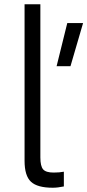

<svg xmlns="http://www.w3.org/2000/svg" viewBox="-20 -866 409 899"><path d="M95 0ZM95 -113V-846H169V-129Q169 -88 182 -73Q195 -58 231 -58Q259 -58 279 -62V7Q250 13 227 13Q155 13 125 -15Q95 -43 95 -113ZM295 -758H369L310 -556H245Z"/></svg>

Font: Biryani Light
Style: Regular
Weight: 300
Designer: Dan Reynolds and Mathieu Réguer
Foundry: Dan Reynolds and Mathieu Réguer
Version: Version 1.004; ttfautohint (v1.1) -l 5 -r 5 -G 72 -x 0 -D la